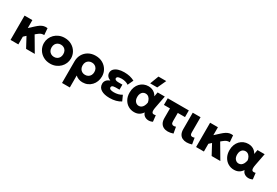

<svg xmlns="http://www.w3.org/2000/svg" viewBox="75 -2023 5027 3490"><g transform="rotate(30 2589.0 -278.5)"><path d="M68 0V-510H232V-343.5L330.5 -433.5Q367 -467 400.2 -488.8Q433.5 -510.5 468.2 -518.8Q503 -527 544 -521L555 -382Q527 -383.5 504.5 -377Q482 -370.5 462.2 -357.5Q442.5 -344.5 422 -327L397 -306L577 0H394.5L282.5 -209L232 -162.5V0Z M905.5 15Q822 15 758 -21.8Q694 -58.5 657.8 -120Q621.5 -181.5 621.5 -255Q621.5 -308.5 642.2 -357.2Q663 -406 701 -443.8Q739 -481.5 791 -503.2Q843 -525 905.5 -525Q989 -525 1053 -488.2Q1117 -451.5 1153 -390Q1189 -328.5 1189 -255Q1189 -201.5 1168.5 -152.8Q1148 -104 1110 -66.5Q1072 -29 1020 -7Q968 15 905.5 15ZM905.5 -126Q940.5 -126 968.5 -141.8Q996.5 -157.5 1012.5 -186.5Q1028.5 -215.5 1028.5 -255Q1028.5 -295 1012.8 -323.8Q997 -352.5 969 -368.2Q941 -384 905.5 -384Q870 -384 842 -368.2Q814 -352.5 798 -323.8Q782 -295 782 -255Q782 -215.5 798.2 -186.5Q814.5 -157.5 842.5 -141.8Q870.5 -126 905.5 -126Z M1270 210V-245.5Q1270 -325 1306.2 -388.2Q1342.5 -451.5 1407 -488.2Q1471.5 -525 1556.5 -525Q1641 -525 1705 -488.2Q1769 -451.5 1804.8 -390.2Q1840.5 -329 1840.5 -255Q1840.5 -198 1821.5 -148.8Q1802.5 -99.5 1768 -62.8Q1733.5 -26 1686.5 -5.5Q1639.5 15 1583 15Q1540 15 1501.2 0.5Q1462.5 -14 1433.5 -41V210ZM1556.5 -126Q1592 -126 1620 -141.8Q1648 -157.5 1664 -186.5Q1680 -215.5 1680 -255Q1680 -295 1663.8 -323.8Q1647.5 -352.5 1619.8 -368.2Q1592 -384 1556.5 -384Q1521.5 -384 1493.5 -368.2Q1465.5 -352.5 1449.5 -323.8Q1433.5 -295 1433.5 -255Q1433.5 -215.5 1449.5 -186.5Q1465.5 -157.5 1493.2 -141.8Q1521 -126 1556.5 -126Z M2150.5 15Q2039 15 1973.5 -25.8Q1908 -66.5 1908 -144Q1908 -185 1932.8 -216.8Q1957.5 -248.5 2008.5 -266.5Q1962.5 -284.5 1940.5 -313.5Q1918.5 -342.5 1918.5 -381Q1918.5 -425.5 1948.2 -457.8Q1978 -490 2031.2 -507.5Q2084.5 -525 2154 -525Q2219 -525 2270.5 -513.2Q2322 -501.5 2373 -475L2318 -357.5Q2288.5 -378.5 2251.2 -389Q2214 -399.5 2172 -399.5Q2142.5 -399.5 2120.5 -394.8Q2098.5 -390 2086 -380Q2073.5 -370 2073.5 -354Q2073.5 -333.5 2093.2 -323Q2113 -312.5 2149.5 -312.5H2235.5V-206.5H2155.5Q2129 -206.5 2110.2 -202Q2091.5 -197.5 2081.5 -187.8Q2071.5 -178 2071.5 -162Q2071.5 -136.5 2097.2 -125Q2123 -113.5 2169.5 -113.5Q2215.5 -113.5 2257 -124.2Q2298.5 -135 2335 -157.5L2385.5 -45.5Q2339 -15.5 2280.8 -0.2Q2222.5 15 2150.5 15Z M2666 15Q2598.5 15 2542.5 -18Q2486.5 -51 2453.2 -111.8Q2420 -172.5 2420 -255Q2420 -317 2439 -367Q2458 -417 2491.5 -452.2Q2525 -487.5 2569 -506.2Q2613 -525 2664 -525Q2704.5 -525 2738.8 -512.8Q2773 -500.5 2799.8 -477Q2826.5 -453.5 2844.5 -419.5L2861 -510H3011.5L2963.5 -260Q2955 -217 2955 -189Q2955 -161 2963.8 -146.5Q2972.5 -132 2991.2 -129.5Q3010 -127 3039 -134.5L3054 -5.5Q3008 17 2963 14.5Q2918 12 2884.5 -12Q2851 -36 2839.5 -78.5Q2808.5 -32 2766.2 -8.5Q2724 15 2666 15ZM2684.5 -126Q2713.5 -126 2736.8 -141.5Q2760 -157 2776.2 -187Q2792.5 -217 2799.5 -260.5Q2796.5 -277.5 2790.8 -295.2Q2785 -313 2775.5 -329Q2766 -345 2752.8 -357.2Q2739.5 -369.5 2722.5 -376.8Q2705.5 -384 2684 -384Q2653.5 -384 2630.2 -368.5Q2607 -353 2593.8 -324.2Q2580.5 -295.5 2580.5 -256Q2580.5 -193.5 2611 -159.8Q2641.5 -126 2684.5 -126ZM2661 -585 2730 -767H2893.5L2809.5 -585Z M3373 14Q3323 14 3284 -5.5Q3245 -25 3222.8 -65.2Q3200.5 -105.5 3200.5 -168V-370.5H3073.5V-510H3516V-370.5H3364.5V-198.5Q3364.5 -159.5 3378.2 -143.8Q3392 -128 3417 -128Q3427.5 -128 3438.5 -130.2Q3449.5 -132.5 3461.5 -137L3485 -6.5Q3456.5 3.5 3428 8.8Q3399.5 14 3373 14Z M3769 14Q3718 14 3679.5 -5Q3641 -24 3619.5 -64Q3598 -104 3598 -166.5V-510H3762V-192Q3762 -154.5 3774.2 -139.8Q3786.5 -125 3810.5 -125Q3820.5 -125 3831.5 -127.2Q3842.5 -129.5 3854.5 -134L3876.5 -4Q3848 5 3820.8 9.5Q3793.5 14 3769 14Z M3962.5 0V-510H4126.5V-343.5L4225 -433.5Q4261.5 -467 4294.8 -488.8Q4328 -510.5 4362.8 -518.8Q4397.5 -527 4438.5 -521L4449.5 -382Q4421.5 -383.5 4399 -377Q4376.5 -370.5 4356.8 -357.5Q4337 -344.5 4316.5 -327L4291.5 -306L4471.5 0H4289L4177 -209L4126.5 -162.5V0Z M4762 15Q4694.5 15 4638.5 -18Q4582.5 -51 4549.2 -111.8Q4516 -172.5 4516 -255Q4516 -317 4535 -367Q4554 -417 4587.5 -452.2Q4621 -487.5 4665 -506.2Q4709 -525 4760 -525Q4800.5 -525 4834.8 -512.8Q4869 -500.5 4895.8 -477Q4922.5 -453.5 4940.5 -419.5L4957 -510H5107.5L5059.5 -260Q5051 -217 5051 -189Q5051 -161 5059.8 -146.5Q5068.5 -132 5087.2 -129.5Q5106 -127 5135 -134.5L5150 -5.5Q5104 17 5059 14.5Q5014 12 4980.5 -12Q4947 -36 4935.5 -78.5Q4904.5 -32 4862.2 -8.5Q4820 15 4762 15ZM4780.5 -126Q4809.5 -126 4832.8 -141.5Q4856 -157 4872.2 -187Q4888.5 -217 4895.5 -260.5Q4892.5 -277.5 4886.8 -295.2Q4881 -313 4871.5 -329Q4862 -345 4848.8 -357.2Q4835.5 -369.5 4818.5 -376.8Q4801.5 -384 4780 -384Q4749.5 -384 4726.2 -368.5Q4703 -353 4689.8 -324.2Q4676.5 -295.5 4676.5 -256Q4676.5 -193.5 4707 -159.8Q4737.5 -126 4780.5 -126Z"/></g></svg>

Font: Geologica Thin Roman
Style: Bold
Weight: 700
Version: Version 1.010;gftools[0.9.28]